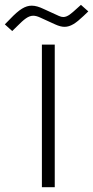

<svg xmlns="http://www.w3.org/2000/svg" viewBox="-93 -782 389 802"><path d="M90.3 -744.1C70.8 -753.4 55.2 -758.3 39.6 -758.3C12.7 -758.3 -12.2 -743.2 -50.8 -702.6L-72.8 -680.2L-42 -652.3L-20 -673.8C6.8 -700.7 24.9 -716.3 45.9 -716.3C54.2 -716.3 63.5 -713.9 74.2 -709L137.2 -680.2C152.3 -673.3 165.5 -669.9 176.3 -669.9C201.2 -669.9 223.1 -684.1 255.9 -715.3L275.9 -734.4L245.1 -761.7L226.6 -745.1C205.6 -726.1 189.5 -710.9 171.4 -710.9C166 -710.9 159.7 -712.4 153.3 -715.3ZM82 -595.7V0H135.7V-595.7Z"/></svg>

Font: Vazirmatn ExtraLight
Style: Regular
Weight: 200
Designer: Saber Rastikerdar
Foundry: Saber Rastikerdar
Version: Version 33.003